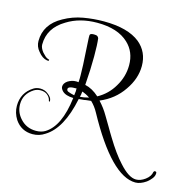

<svg xmlns="http://www.w3.org/2000/svg" viewBox="-105 -681 955 937"><g transform="rotate(15 372.5 -212.0)"><path d="M658 148Q537 148 384 -132Q369 -160 347 -181L320 -178Q314 -176 307 -176L286 -174Q254 -18 174 31Q146 50 112 50Q55 50 23 3Q3 -29 3 -64Q3 -131 59 -166Q74 -175 92 -175Q115 -175 131 -162Q141 -155 147 -146.5Q153 -138 153 -127V-126Q153 -125 152 -125Q147 -125 147 -131Q143 -147 128 -158Q115 -167 96 -167Q78 -167 63 -158Q16 -128 16 -76Q16 -35 45 -4Q76 30 124 30Q150 30 169 19Q241 -24 259 -172Q220 -173 203 -190Q192 -201 192 -212Q192 -229 211 -242Q231 -254 251 -254H256Q261 -254 264 -253L265 -273V-289Q265 -313 263.5 -342Q262 -371 260 -403L257 -457Q256 -468 256 -475.5Q256 -483 256 -487Q256 -492 260 -495Q265 -498 276 -498Q289 -498 294 -494.5Q299 -491 301 -485Q303 -470 304 -447.5Q305 -425 305 -394Q305 -329 299 -249Q336 -241 370 -210Q421 -238 450 -288Q481 -339 481 -397Q481 -464 436 -506Q382 -557 278 -557Q190 -557 126 -517Q45 -469 45 -385Q45 -368 61 -348Q69 -339 76.5 -332.5Q84 -326 91 -324L97 -322V-317Q96 -316 91 -316H88Q63 -320 42 -347Q23 -369 23 -397Q23 -482 107 -528Q153 -554 204.5 -563Q256 -572 307 -572Q429 -572 490 -523Q542 -480 542 -409Q542 -345 500 -285Q458 -223 386 -193Q400 -178 411.5 -162.5Q423 -147 434 -128L462 -81Q469 -69 476 -57Q483 -45 490 -34Q533 37 571 78Q620 133 657 133Q680 133 703 116Q727 98 730 76Q732 70 737 70Q745 70 745 77V79Q745 92 735.5 104.5Q726 117 712 128Q683 148 658 148ZM260 -186 262 -203Q263 -207 262.5 -211.5Q262 -216 263 -221Q220 -222 220 -207Q220 -197 231 -194Q236 -192 243 -190Q250 -188 260 -186ZM289 -186Q307 -187 333 -194Q321 -202 312.5 -206Q304 -210 294 -214Q293 -210 292.5 -206.5Q292 -203 292 -200Z"/></g></svg>

Font: Puppies Play
Style: Regular
Weight: 400
Designer: Robert E. Leuschke
Foundry: Robert E. Leuschke
Version: Version 1.010; ttfautohint (v1.8.3)